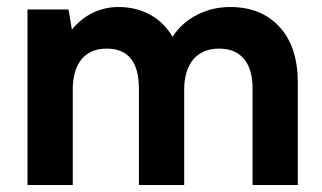

<svg xmlns="http://www.w3.org/2000/svg" viewBox="-20 -527 917 547"><path d="M58.3 -500H175.3L184.8 -442.6Q209.3 -473 243.3 -490Q277.3 -507 318.2 -507Q367.2 -507 407.4 -485.3Q447.6 -463.5 471.6 -422.1Q497.2 -462 540.9 -484.5Q584.6 -507 635.5 -507Q724.5 -507 776.5 -450.2Q828.5 -393.5 828.5 -291V0H699.5V-275Q699.5 -330.2 674.9 -359.4Q650.2 -388.5 604.3 -388.5Q557 -388.5 530.8 -357.9Q504.7 -327.3 504.7 -269.5V0H375.7V-275Q375.7 -331.2 352.8 -359.9Q329.8 -388.5 284 -388.5Q237.6 -388.5 212.5 -358.4Q187.3 -328.3 187.3 -271V0H58.3Z"/></svg>

Font: AF Albert Sans Medium
Style: Regular
Weight: 500
Designer: Andreas Rasmussen
Foundry: a.Foundry
Version: Version 1.300;Glyphs 3.2 (3231)